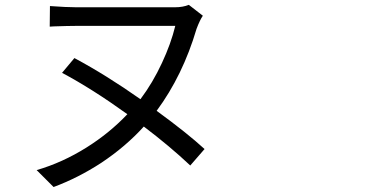

<svg xmlns="http://www.w3.org/2000/svg" viewBox="-20 -710 1540 775"><path d="M196.3 44.9 127.9 -23.4Q232.4 -53.7 330.1 -115.2Q421.9 -172.9 494.1 -249Q351.6 -351.6 230.5 -416L280.3 -475.6Q408.2 -407.2 546.9 -309.6Q596.7 -376 633.8 -456.1Q669.9 -533.2 687.5 -605.5H285.2Q256.8 -605.5 198.2 -603.5Q185.5 -602.5 180.7 -602.5L181.6 -685.5H182.6Q249 -680.7 285.2 -680.7H687.5Q717.8 -680.7 742.2 -690.4L798.8 -646.5Q787.1 -629.9 773.4 -593.8Q717.8 -405.3 612.3 -262.7Q735.4 -172.9 805.7 -108.4L748 -42Q665 -120.1 560.5 -199.2Q487.3 -118.2 388.7 -52.7Q295.9 7.8 196.3 44.9Z"/></svg>

Font: Bpmf GenYo Gothic R
Style: R
Weight: 400
Foundry: But Ko
Version: Version 1.320